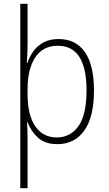

<svg xmlns="http://www.w3.org/2000/svg" viewBox="-20 -743 570 1003"><path d="M86 240V-723H124V-517Q124 -491 123 -465.5Q122 -440 120 -414H123Q134 -447 154.5 -475.5Q175 -504 207.5 -521.5Q240 -539 286 -539Q376 -539 423.5 -471Q471 -403 471 -270Q471 -131 420 -60.5Q369 10 280 10Q214 10 177 -25Q140 -60 124 -105H121Q123 -81 123.5 -54Q124 -27 124 0V240ZM276 -25Q348 -25 390 -84.5Q432 -144 432 -271Q432 -504 282 -504Q204 -504 164 -443Q124 -382 124 -278V-252Q124 -141 164.5 -83Q205 -25 276 -25Z"/></svg>

Font: Noto Sans Mono Condensed ExtraLight
Style: Regular
Weight: 200
Width: 3
Designer: Monotype Design Team
Foundry: Monotype Imaging Inc.
Version: Version 2.014; ttfautohint (v1.8.4.7-5d5b)